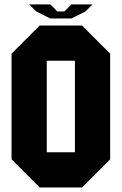

<svg xmlns="http://www.w3.org/2000/svg" viewBox="-20 -832 540 852"><path d="M187.5 -156.2H312.5V-562.5H187.5ZM31.2 -593.8 156.2 -718.8H343.8L468.8 -593.8V-125L343.8 0H156.2L31.2 -125ZM140.6 -781.2 109.4 -812.5H203.1L234.4 -781.2H265.6L296.9 -812.5H390.6L359.4 -781.2L296.9 -750H203.1Z"/></svg>

Font: Signwood
Style: Regular
Weight: 400
Designer: GGBotNet
Foundry: GGBotNet
Version: 0.95